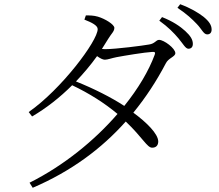

<svg xmlns="http://www.w3.org/2000/svg" viewBox="-20 -827 1040 910"><path d="M826 -645C848 -619 859 -596 873 -596C886 -596 894 -604 894 -619C894 -639 883 -657 858 -680C834 -702 799 -726 748 -746L735 -729C777 -699 805 -670 826 -645ZM913 -713C937 -688 945 -664 962 -664C975 -664 983 -672 983 -687C983 -708 971 -726 944 -748C919 -767 885 -788 834 -807L821 -790C866 -760 890 -737 913 -713ZM120 39 135 63C317 -15 461 -122 576 -251C657 -174 677 -127 701 -127C720 -127 730 -138 730 -157C729 -193 676 -246 612 -293C671 -365 722 -443 766 -527C778 -552 811 -558 811 -575C811 -598 757 -638 734 -638C719 -638 715 -620 686 -616C659 -611 529 -594 478 -594L463 -595L493 -643C508 -668 522 -678 522 -695C522 -711 478 -738 444 -748C424 -754 404 -754 387 -754L380 -734C416 -720 443 -706 443 -689C443 -633 270 -403 116 -296L132 -275C199 -314 264 -365 322 -423C404 -384 476 -338 537 -287C428 -161 282 -42 120 39ZM340 -441C376 -479 410 -519 440 -561C454 -551 467 -544 477 -544C490 -544 511 -552 532 -556C569 -563 665 -579 702 -581C713 -582 718 -579 713 -567C685 -491 635 -407 569 -325C508 -365 425 -407 340 -441Z"/></svg>

Font: Noto Serif CJK HK Light
Style: Regular
Weight: 300
Designer: Ryoko NISHIZUKA 西塚涼子 (kana & ideographs); Frank Grießhammer (Latin, Greek & Cyrillic); Wenlong ZHANG 张文龙 (bopomofo); San
Foundry: Adobe
Version: Version 2.001;hotconv 1.1.0;makeotfexe 2.6.0